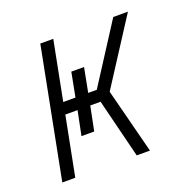

<svg xmlns="http://www.w3.org/2000/svg" viewBox="-100 -634 749 737"><g transform="rotate(-20 275.0 -265.0)"><path d="M34 0 137 -530H190L143 -289H193L212 -388H264L245 -289H280L435 -530H495L324 -265L392 0H338L278 -241H236L216 -142H164L184 -241H134L87 0Z"/></g></svg>

Font: Lode Dark
Style: Italic
Weight: 400
Italic angle: -11°
Monospace: yes
Designer: Belleve Invis
Foundry: Belleve Invis
Version: Version 29.2.0; ttfautohint (v1.8.3)